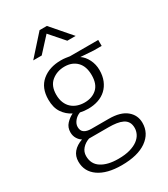

<svg xmlns="http://www.w3.org/2000/svg" viewBox="-222 -788 975 1117"><g transform="rotate(-30 265.5 -230.0)"><path d="M76 -314Q76 -393 125.5 -434.5Q175 -476 253 -476Q271 -476 284.5 -474Q298 -472 311 -470H501V-430H448L361 -436Q387 -419 403.5 -386Q420 -353 420 -315Q420 -276 407.5 -245.5Q395 -215 372.5 -194Q350 -173 319 -162.5Q288 -152 251 -152Q223 -152 198 -158Q174 -149 159 -130Q144 -111 144 -91Q144 -65 161 -53.5Q178 -42 208 -42H325Q403 -42 443 -9Q483 24 483 76Q483 146 423.5 188Q364 230 256 230Q158 230 102.5 191.5Q47 153 47 86Q47 49 68.5 23.5Q90 -2 130 -16Q115 -24 103.5 -42.5Q92 -61 92 -85Q92 -118 112.5 -140Q133 -162 158 -174Q122 -192 99 -226Q76 -260 76 -314ZM168 0Q139 10 120.5 31Q102 52 102 80Q102 134 144 161Q186 188 257 188Q304 188 336.5 178.5Q369 169 389.5 153.5Q410 138 419.5 118.5Q429 99 429 79Q429 55 419.5 39.5Q410 24 392.5 15.5Q375 7 351.5 3.5Q328 0 300 0ZM366 -312Q366 -371 335 -402.5Q304 -434 253 -434Q202 -434 166 -404.5Q130 -375 130 -316Q130 -285 139.5 -262Q149 -239 165.5 -224Q182 -209 204 -201.5Q226 -194 251 -194Q302 -194 334 -223Q366 -252 366 -312ZM399 -556H343L259 -652L171 -556H114L234 -690H283Z"/></g></svg>

Font: Ek Mukta ExtraLight
Style: Regular
Weight: 275
Designer: Girish Dalvi and Yashodeep Gholap
Foundry: Ek Type
Version: Version 2.538;PS 1.002;hotconv 16.6.51;makeotf.lib2.5.65220;